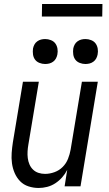

<svg xmlns="http://www.w3.org/2000/svg" viewBox="-20 -926 540 954"><path d="M172 8Q146 8 121.5 0Q97 -8 80 -25.5Q63 -43 53 -66Q43 -89 39.5 -114.5Q36 -140 38 -166.5Q40 -193 44 -219L94 -520H173L121 -208Q118 -191 117 -174Q116 -157 118 -140.5Q120 -124 126.5 -109Q133 -94 144.5 -83Q156 -72 171.5 -67Q187 -62 204 -62Q227 -62 250.5 -70.5Q274 -79 291.5 -96.5Q309 -114 318 -137Q327 -160 331 -183L387 -520H466L380 0H301L314 -82Q304 -62 289 -45Q274 -28 255 -15.5Q236 -3 214.5 2.5Q193 8 172 8ZM404 -608Q390 -608 376 -613.5Q362 -619 354 -630Q346 -641 344 -655.5Q342 -670 344 -685Q346 -695 351 -704.5Q356 -714 365 -720.5Q374 -727 384 -729.5Q394 -732 405 -732Q419 -732 433 -726.5Q447 -721 455 -710Q463 -699 465.5 -684.5Q468 -670 465 -655Q463 -645 458 -635.5Q453 -626 444 -619.5Q435 -613 425 -610.5Q415 -608 404 -608ZM204 -608Q190 -608 176 -613.5Q162 -619 154 -630Q146 -641 144 -655.5Q142 -670 144 -685Q146 -695 151 -704.5Q156 -714 165 -720.5Q174 -727 184 -729.5Q194 -732 205 -732Q219 -732 233 -726.5Q247 -721 255 -710Q263 -699 265.5 -684.5Q268 -670 265 -655Q263 -645 258 -635.5Q253 -626 244 -619.5Q235 -613 225 -610.5Q215 -608 204 -608ZM188 -844 189 -906H489L488 -844Z"/></svg>

Font: Iosevka Oblique
Style: Regular
Weight: 400
Italic angle: -9°
Monospace: yes
Designer: Belleve Invis
Foundry: Belleve Invis
Version: Version 32.5.0; ttfautohint (v1.8.4)